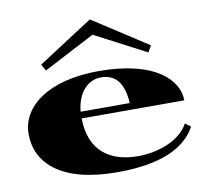

<svg xmlns="http://www.w3.org/2000/svg" viewBox="-86 -879 1063 989"><g transform="rotate(-10 445.5 -385.0)"><path d="M451 15C724 15 823 -75 864 -151L835 -172C794 -93 680 -48 569 -48C432 -48 318 -112 316 -290H853C853 -395 742 -515 444 -515C176 -515 33 -398 33 -258C33 -109 151 15 451 15ZM733 -599 446 -785 159 -599 178 -565 446 -705 714 -565ZM317 -325C327 -434 391 -481 449 -481C518 -481 567 -442 574 -325Z"/></g></svg>

Font: Sprat Extended Black
Style: Regular
Weight: 900
Width: 9
Designer: Ethan Nakache
Foundry: Collletttivo
Version: Version 2.000;Glyphs 3.2 (3217)